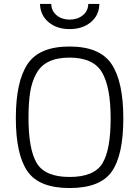

<svg xmlns="http://www.w3.org/2000/svg" viewBox="-20 -940 702 970"><path d="M331 -649Q207 -649 164 -569Q141 -528 132.5 -475Q124 -422 124 -344Q124 -185 166 -115.5Q208 -46 331.5 -46Q455 -46 497 -114Q539 -182 539 -341.5Q539 -501 495 -575Q451 -649 331 -649ZM603 -342Q603 -156 544.5 -73Q486 10 331.5 10Q177 10 118.5 -75Q60 -160 60 -343.5Q60 -527 119 -616Q178 -705 331 -705Q484 -705 543.5 -616.5Q603 -528 603 -342ZM426 -920H482Q481 -863 439 -828Q397 -793 332 -793Q267 -793 225.5 -828Q184 -863 182 -920H239Q240 -884 266.5 -862.5Q293 -841 332 -841Q371 -841 398 -862.5Q425 -884 426 -920Z"/></svg>

Font: Titillium Web
Style: Light
Weight: 300
Version: Version 1.001;PS 57.000;hotconv 1.0.70;makeotf.lib2.5.55311